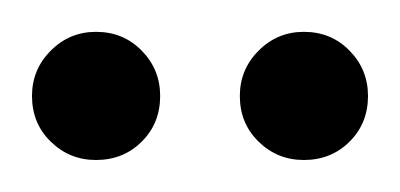

<svg xmlns="http://www.w3.org/2000/svg" viewBox="-20 -580 250 120"><path d="M80.1 -520Q80.1 -502.9 68.6 -491.5Q57.1 -480 40 -480Q23.4 -480 11.7 -491.5Q0 -502.9 0 -520Q0 -536.6 11.7 -548.3Q23.4 -560.1 40 -560.1Q57.1 -560.1 68.6 -548.3Q80.1 -536.6 80.1 -520ZM210 -520Q210 -502.9 198.5 -491.5Q187 -480 169.9 -480Q153.3 -480 141.6 -491.5Q129.9 -502.9 129.9 -520Q129.9 -536.6 141.6 -548.3Q153.3 -560.1 169.9 -560.1Q187 -560.1 198.5 -548.3Q210 -536.6 210 -520Z"/></svg>

Font: Rochester
Style: Regular
Weight: 400
Version: Version 1.006